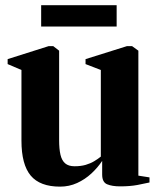

<svg xmlns="http://www.w3.org/2000/svg" viewBox="-20 -686 591 716"><path d="M428 9Q398 9 379.5 1.2Q361 -6.5 361 -35V-86Q344.5 -61 320.8 -39Q297 -17 267.5 -3.5Q238 10 204 10Q129 10 94.5 -31.2Q60 -72.5 60 -161.5V-425L8.5 -447V-465.5L161.5 -514H178.5L200.5 -497V-163Q200.5 -130.5 205.5 -109Q210.5 -87.5 223 -76.8Q235.5 -66 258 -66Q281.5 -66 299.5 -71.2Q317.5 -76.5 331.2 -84.8Q345 -93 356 -102V-425L299 -447V-465.5L453.5 -514H472.5L496 -497V-31L537.5 -24.5V-5.5Q520 -1.5 492.5 3.8Q465 9 428 9ZM415 -666.5V-587H133.5V-666.5Z"/></svg>

Font: Merriweather 144pt
Style: Bold
Weight: 700
Version: Version 2.100